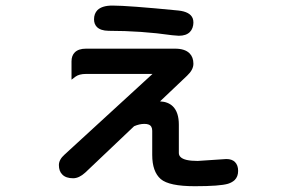

<svg xmlns="http://www.w3.org/2000/svg" viewBox="-20 -595 1040 683"><path d="M379.9 -575.2Q435.1 -575.2 614.3 -557.6Q656.2 -553.2 665.5 -529.8Q668 -523.4 668 -514.4Q668 -505.4 664.8 -496.3Q661.6 -487.3 655.3 -481Q642.1 -467.8 616.2 -467.8H615.7L592.3 -469.7Q482.9 -485.4 366.2 -485.4Q337.9 -485.8 324.7 -499Q314.5 -509.3 314.5 -526.4Q314.5 -546.4 326.7 -559.1Q343.3 -575.2 379.9 -575.2ZM234.4 -311.5V-377Q234.4 -397 246.1 -408.7Q259.3 -421.9 286.1 -421.9H602.5Q637.7 -421.9 654.3 -405.3Q668 -391.6 668 -368.2Q668 -346.7 645.5 -325.7L549.3 -234.4Q578.6 -232.9 595.2 -216.3Q616.2 -195.3 616.2 -151.4V-50.8Q616.2 -42.5 622.1 -36.6Q635.7 -22.5 683.1 -22.5L785.2 -29.3Q805.2 -29.3 815.9 -18.6Q827.1 -7.3 827.1 12.9Q827.1 33.2 814.9 45.4Q806.2 53.7 791.5 58.6Q762.2 67.4 672.9 67.4Q581.5 67.4 551.8 42Q521.5 15.6 521.5 -43.9V-129.9Q521.5 -147 508.8 -151.9Q502.9 -154.3 493.7 -154.3Q476.1 -154.3 457 -146L283.2 19Q261.2 39.1 240.2 39.1Q214.4 39.1 201.7 25.9Q189.5 14.2 189.5 -7.8Q189.5 -27.3 210 -45.4L522.5 -332H286.1Q261.7 -332 248.5 -322.3ZM210 -45.4Q210 -45.4 210 -45.4Z"/></svg>

Font: YuPearl-SemiBold
Style: SemiBold
Weight: 600
Designer: Max Yao
Foundry: Max-Everyday
Version: Version 1.011; ttfautohint (v1.8.3)